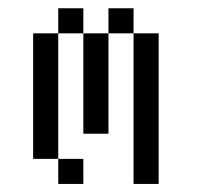

<svg xmlns="http://www.w3.org/2000/svg" viewBox="-20 -458 540 478"><path d="M187.5 0V-62.5H125V0ZM125 -62.5V-375H62.5V-62.5ZM312.5 -375Q312.5 -375 312.5 0H375Q375 0 375 -375ZM187.5 -375Q187.5 -375 187.5 -125H250Q250 -125 250 -375ZM125 -375H187.5V-437.5H125ZM250 -375H312.5V-437.5H250Z"/></svg>

Font: Unifont
Style: Regular
Weight: 500
Version: Version 15.1.04